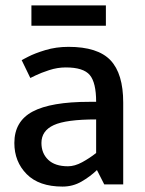

<svg xmlns="http://www.w3.org/2000/svg" viewBox="-20 -681 536 709"><path d="M133 -153Q133 -115 158 -91Q183 -67 231 -67Q256 -67 283.5 -82Q311 -97 335 -116V-240Q224 -240 178.5 -219Q133 -198 133 -153ZM211 8Q124 8 78.5 -38Q33 -84 33 -153Q33 -233 100.5 -269Q168 -305 310 -305H335Q335 -376 311.5 -404Q288 -432 223 -432Q192 -432 161.5 -422Q131 -412 111.5 -402.5Q92 -393 92 -393L60 -459Q60 -459 84 -471.5Q108 -484 147.5 -496Q187 -508 233 -508Q341 -508 388 -458.5Q435 -409 435 -302V0H365L338 -53Q313 -29 281 -10.5Q249 8 211 8ZM96 -661H371V-586H96Z"/></svg>

Font: Epunda Sans Medium
Style: Regular
Weight: 500
Designer: Simon Atzbach
Foundry: typofactur
Version: Version 2.204; ttfautohint (v1.8.4.7-5d5b)